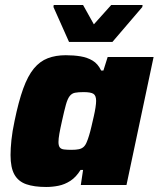

<svg xmlns="http://www.w3.org/2000/svg" viewBox="-20 -737 632 765"><path d="M164 8Q116 8 84.5 -3Q53 -14 37.5 -41.5Q22 -69 22 -119Q22 -145 25.5 -179Q29 -213 38 -255Q54 -333 72.5 -384Q91 -435 115 -464Q139 -493 170.5 -505Q202 -517 242 -517Q274 -517 301 -512.5Q328 -508 349 -495.5Q370 -483 383 -456H392L409 -510H592L484 0H302L311 -60H301Q283 -31 260.5 -16.5Q238 -2 213.5 3Q189 8 164 8ZM265 -140Q283 -140 294.5 -142.5Q306 -145 313.5 -152Q321 -159 326 -172Q330 -181 335 -197.5Q340 -214 344.5 -233.5Q349 -253 353.5 -272.5Q358 -292 360.5 -308.5Q363 -325 363 -335Q363 -356 352.5 -363Q342 -370 313 -370Q292 -370 279 -367.5Q266 -365 257.5 -354Q249 -343 242.5 -319.5Q236 -296 227 -255Q220 -224 216.5 -204Q213 -184 213 -171Q213 -157 218 -150Q223 -143 235 -141.5Q247 -140 265 -140ZM255 -570 193 -709 194 -717H311L354 -640L423 -717H548L547 -709L428 -570Z"/></svg>

Font: Saira Thin ExtraBold
Style: Italic
Weight: 800
Italic angle: -12°
Version: Version 1.101